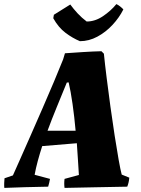

<svg xmlns="http://www.w3.org/2000/svg" viewBox="-31 -910 689 937"><path d="M-10 7Q-11 -5 -10.5 -16.5Q-10 -28 -9 -40L32 -54Q44 -81 67 -132.5Q90 -184 118.5 -249Q147 -314 177 -382.5Q207 -451 233 -513Q259 -575 277 -620L286 -650Q328 -653 375 -656Q422 -659 464 -660L476 -648Q481 -598 489.5 -530Q498 -462 508 -389Q518 -316 528.5 -248.5Q539 -181 548 -130.5Q557 -80 563 -58L600 -43Q599 -31 596.5 -20Q594 -9 590 1Q507 3 431 4Q355 5 284 7Q281 -14 284 -37L354 -56Q352 -88 349.5 -128Q347 -168 344 -211L175 -197Q163 -160 153.5 -125Q144 -90 138 -57L213 -37Q211 -27 209 -17.5Q207 -8 204 1Q146 2 91 3.5Q36 5 -10 7ZM295 -507Q271 -448 246.5 -388.5Q222 -329 201 -272H338Q332 -340 323 -403Q314 -466 304 -508ZM359 -709Q323 -724 288.5 -750Q254 -776 229 -821L232 -838L312 -888Q328 -866 348 -844.5Q368 -823 392 -805Q433 -805 471.5 -831Q510 -857 537 -890Q546 -886 556 -878Q566 -870 571 -864Q551 -824 518 -788.5Q485 -753 444 -731Q403 -709 359 -709Z"/></svg>

Font: Labrada ExtraBold
Style: Italic
Weight: 800
Italic angle: -7°
Designer: Mercedes Jáuregui
Foundry: Omnibus-Type Team
Version: Version 1.000; ttfautohint (v1.8.4.7-5d5b)